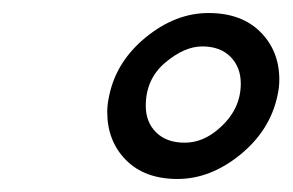

<svg xmlns="http://www.w3.org/2000/svg" viewBox="-20 -719 445 292"><path d="M201.7 -558.1Q201.7 -533.2 217.5 -517.6Q233.4 -502 261 -502Q288.6 -502 313 -523.4Q346.2 -552.2 346.2 -591.8Q346.2 -616.7 330.6 -632.6Q314.9 -648.4 287.6 -648.4Q260.3 -648.4 231 -623.5Q201.7 -598.6 201.7 -558.1ZM146 -573.2Q156.7 -625.5 201.9 -662.4Q247.1 -699.2 297.1 -699.2Q347.2 -699.2 376 -670.4Q404.8 -641.6 404.8 -597.7Q404.8 -585.9 401.9 -573.2Q390.6 -520.5 345.2 -483.6Q299.8 -446.8 250 -446.8Q200.2 -446.8 171.6 -475.6Q143.1 -504.4 143.1 -548.8Q143.1 -560.5 146 -573.2Z"/></svg>

Font: Tuffy
Style: Italic
Weight: 400
Italic angle: -12°
Designer: Thatcher Ulrich, Karoly Barta and Michael Everson
Version: Version 001.271